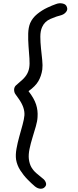

<svg xmlns="http://www.w3.org/2000/svg" viewBox="-20 -790 476 1171"><path d="M192 346Q172 329 147.5 304Q123 279 103.5 248.5Q84 218 78 183Q74 154 80.5 117.5Q87 81 97.5 43.5Q108 6 117.5 -28.5Q127 -63 129 -87Q132 -135 93 -189Q83 -204 74.5 -215Q66 -226 66 -244Q67 -259 76.5 -268.5Q86 -278 102 -291Q127 -311 140.5 -331.5Q154 -352 158 -376Q162 -399 159.5 -433.5Q157 -468 154 -508Q151 -548 152 -585Q153 -622 164 -649Q178 -681 207 -704.5Q236 -728 268 -743Q300 -758 321 -765Q341 -773 362 -768.5Q383 -764 388 -747Q394 -732 384 -718.5Q374 -705 358 -699Q323 -690 287.5 -674.5Q252 -659 237 -625Q226 -601 226 -566.5Q226 -532 230 -495Q234 -458 237.5 -424Q241 -390 238 -366Q232 -326 214 -295Q196 -264 154 -234Q188 -190 200 -153Q212 -116 209 -76Q208 -52 198.5 -19Q189 14 178 49.5Q167 85 160 119Q153 153 156 180Q160 211 172 231Q184 251 202 266.5Q220 282 240 298Q254 308 259.5 323.5Q265 339 254 350Q244 362 226.5 361Q209 360 192 346Z"/></svg>

Font: Edu SA Beginner Medium
Style: Regular
Weight: 500
Version: Version 1.003